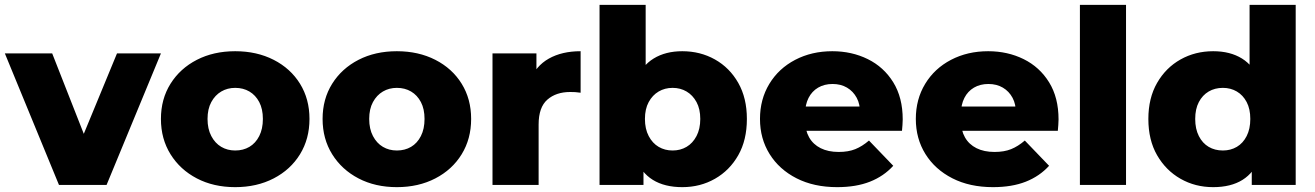

<svg xmlns="http://www.w3.org/2000/svg" viewBox="-31 -762 5419 791"><path d="M212 0 -11 -542H184L362 -89H264L451 -542H632L408 0Z M938 9Q849 9 780 -27Q711 -63 671.5 -126.5Q632 -190 632 -272Q632 -354 671.5 -417Q711 -480 780 -515.5Q849 -551 938 -551Q1027 -551 1096.5 -515.5Q1166 -480 1205 -417Q1244 -354 1244 -272Q1244 -190 1205 -126.5Q1166 -63 1096.5 -27Q1027 9 938 9ZM938 -142Q971 -142 996.5 -157Q1022 -172 1037 -201.5Q1052 -231 1052 -272Q1052 -313 1037 -341.5Q1022 -370 996.5 -385Q971 -400 938 -400Q906 -400 880.5 -385Q855 -370 839.5 -341.5Q824 -313 824 -272Q824 -231 839.5 -201.5Q855 -172 880.5 -157Q906 -142 938 -142Z M1604 9Q1515 9 1446 -27Q1377 -63 1337.5 -126.5Q1298 -190 1298 -272Q1298 -354 1337.5 -417Q1377 -480 1446 -515.5Q1515 -551 1604 -551Q1693 -551 1762.5 -515.5Q1832 -480 1871 -417Q1910 -354 1910 -272Q1910 -190 1871 -126.5Q1832 -63 1762.5 -27Q1693 9 1604 9ZM1604 -142Q1637 -142 1662.5 -157Q1688 -172 1703 -201.5Q1718 -231 1718 -272Q1718 -313 1703 -341.5Q1688 -370 1662.5 -385Q1637 -400 1604 -400Q1572 -400 1546.5 -385Q1521 -370 1505.5 -341.5Q1490 -313 1490 -272Q1490 -231 1505.5 -201.5Q1521 -172 1546.5 -157Q1572 -142 1604 -142Z M1998 0V-542H2179V-384L2152 -429Q2176 -490 2230 -520.5Q2284 -551 2361 -551V-380Q2348 -382 2338.5 -382.5Q2329 -383 2318 -383Q2260 -383 2224 -351.5Q2188 -320 2188 -249V0Z M2780 9Q2707 9 2658.5 -21Q2610 -51 2586 -113Q2562 -175 2562 -272Q2562 -367 2587.5 -429Q2613 -491 2662 -521Q2711 -551 2780 -551Q2854 -551 2914.5 -517Q2975 -483 3010.5 -420.5Q3046 -358 3046 -272Q3046 -185 3010.5 -122.5Q2975 -60 2914.5 -25.5Q2854 9 2780 9ZM2439 0V-742H2629V-451L2619 -272L2620 -93V0ZM2740 -142Q2772 -142 2797.5 -157Q2823 -172 2838.5 -201.5Q2854 -231 2854 -272Q2854 -313 2838.5 -341.5Q2823 -370 2797.5 -385Q2772 -400 2740 -400Q2708 -400 2682.5 -385Q2657 -370 2641.5 -341.5Q2626 -313 2626 -272Q2626 -231 2641.5 -201.5Q2657 -172 2682.5 -157Q2708 -142 2740 -142Z M3418 9Q3322 9 3250.5 -27.5Q3179 -64 3139.5 -127.5Q3100 -191 3100 -272Q3100 -353 3138.5 -416.5Q3177 -480 3245 -515.5Q3313 -551 3398 -551Q3478 -551 3544 -518.5Q3610 -486 3649 -423Q3688 -360 3688 -270Q3688 -260 3687 -247Q3686 -234 3685 -223H3256V-323H3584L3512 -295Q3513 -332 3498.5 -359Q3484 -386 3458.5 -401Q3433 -416 3399 -416Q3365 -416 3339.5 -401Q3314 -386 3300 -358.5Q3286 -331 3286 -294V-265Q3286 -225 3302.5 -196Q3319 -167 3350 -151.5Q3381 -136 3424 -136Q3464 -136 3492.5 -147.5Q3521 -159 3549 -183L3649 -79Q3610 -36 3553 -13.5Q3496 9 3418 9Z M4060 9Q3964 9 3892.5 -27.5Q3821 -64 3781.5 -127.5Q3742 -191 3742 -272Q3742 -353 3780.5 -416.5Q3819 -480 3887 -515.5Q3955 -551 4040 -551Q4120 -551 4186 -518.5Q4252 -486 4291 -423Q4330 -360 4330 -270Q4330 -260 4329 -247Q4328 -234 4327 -223H3898V-323H4226L4154 -295Q4155 -332 4140.5 -359Q4126 -386 4100.5 -401Q4075 -416 4041 -416Q4007 -416 3981.5 -401Q3956 -386 3942 -358.5Q3928 -331 3928 -294V-265Q3928 -225 3944.5 -196Q3961 -167 3992 -151.5Q4023 -136 4066 -136Q4106 -136 4134.5 -147.5Q4163 -159 4191 -183L4291 -79Q4252 -36 4195 -13.5Q4138 9 4060 9Z M4418 0V-742H4608V0Z M4967 9Q4893 9 4832.5 -25.5Q4772 -60 4736 -122.5Q4700 -185 4700 -272Q4700 -358 4736 -420.5Q4772 -483 4832.5 -517Q4893 -551 4967 -551Q5037 -551 5085.5 -521Q5134 -491 5159 -429Q5184 -367 5184 -272Q5184 -175 5160 -113Q5136 -51 5088 -21Q5040 9 4967 9ZM5007 -142Q5039 -142 5064.5 -157Q5090 -172 5105 -201.5Q5120 -231 5120 -272Q5120 -313 5105 -341.5Q5090 -370 5064.5 -385Q5039 -400 5007 -400Q4974 -400 4948.5 -385Q4923 -370 4908 -341.5Q4893 -313 4893 -272Q4893 -231 4908 -201.5Q4923 -172 4948.5 -157Q4974 -142 5007 -142ZM5126 0V-93L5127 -272L5117 -451V-742H5307V0Z"/></svg>

Font: MOST Montserrat ExtraBold
Style: Regular
Weight: 800
Designer: Julieta Ulanovsky
Foundry: Julieta Ulanovsky
Version: Version 8.000;March 11, 2024;FontCreator 15.0.0.2926 64-bit